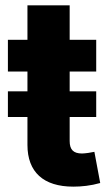

<svg xmlns="http://www.w3.org/2000/svg" viewBox="-20 -696 415 724"><path d="M83.5 -675.8V-545.9H9.8V-426.3H83.5V-351.6H9.8V-254.9H83.5V-149.4C83.5 -47.4 143.6 7.8 256.3 7.8C287.1 7.8 321.8 4.4 357.9 -5.9L335.9 -123.5C326.2 -121.1 300.8 -117.2 289.1 -117.2C256.3 -117.2 242.7 -132.3 242.7 -164.1V-254.9H342.8V-351.6H242.7V-426.3H342.8V-545.9H242.7V-675.8Z"/></svg>

Font: Raveo
Style: Bold
Weight: 700
Designer: Jakub Foglar, Rasmus Andersson (Inter)
Foundry: Jakubfoglar.com
Version: Version 1.100;Glyphs 3.2.3 (3260)